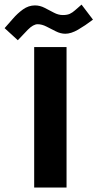

<svg xmlns="http://www.w3.org/2000/svg" viewBox="-106 -818 425 837"><path d="M58.1 -712.4Q39.1 -712.4 15.6 -688.7Q-7.8 -665 -28.3 -642.6L-85.9 -695.3Q-70.3 -712.4 -50.3 -735.8Q-30.3 -759.3 -5.9 -776.9Q18.6 -794.4 46.4 -794.4Q67.9 -794.4 88.4 -783.9Q108.9 -773.4 128.7 -762.9Q148.4 -752.4 168 -752.4Q187 -752.4 198.5 -757.8Q210 -763.2 221.2 -773.2Q232.4 -783.2 249.5 -797.9L299.3 -732.4Q264.6 -706.1 234.1 -688.5Q203.6 -670.9 178.7 -670.9Q158.2 -670.9 137.5 -681.4Q116.7 -691.9 96.7 -702.1Q76.7 -712.4 58.1 -712.4ZM43 -612.8H184.1V-0.5H43Z"/></svg>

Font: Vazir Black FD
Style: Black-FD
Weight: 900
Designer: Saber Rastikerdar
Foundry: Saber Rastikerdar
Version: Version 30.0.0